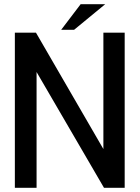

<svg xmlns="http://www.w3.org/2000/svg" viewBox="-20 -895 665 915"><path d="M574.2 -739.3V0H475.6L154.3 -551.8V0H50.8V-739.3H151.4L472.7 -184.6V-739.3ZM481.4 -875H364.3L271.5 -752.9H333Z"/></svg>

Font: RobotoJAA
Style: Medium
Weight: 500
Version: Version 2.05; 2016-11-05